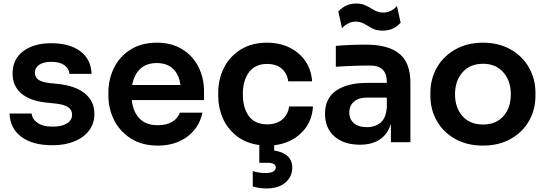

<svg xmlns="http://www.w3.org/2000/svg" viewBox="-20 -803 3086 1084"><path d="M34 -162H159Q161 -131 191.5 -109.5Q222 -88 278 -88Q328 -88 357.5 -106Q387 -124 387 -155Q387 -183 364 -198.5Q341 -214 288 -219L240 -224Q148 -234 99.5 -276Q51 -318 51 -388Q51 -469 111 -514Q171 -559 270 -559Q372 -559 433 -514Q494 -469 497 -386H372Q370 -416 343.5 -435Q317 -454 269 -454Q226 -454 201.5 -437.5Q177 -421 177 -393Q177 -367 196.5 -353Q216 -339 260 -334L308 -329Q405 -319 459 -275.5Q513 -232 513 -160Q513 -107 483.5 -67Q454 -27 400.5 -5Q347 17 276 17Q164 17 100.5 -30.5Q37 -78 34 -162Z M592 -262V-281Q592 -355 623.5 -419.5Q655 -484 717 -523Q779 -562 865 -562Q949 -562 1009.5 -524.5Q1070 -487 1101 -424Q1132 -361 1132 -288V-238H724Q731 -172 767.5 -134Q804 -96 871 -96Q920 -96 953 -116Q986 -136 995 -167H1123Q1105 -82 1037.5 -31.5Q970 19 871 19Q782 19 719 -21Q656 -61 624 -125.5Q592 -190 592 -262ZM999 -323Q991 -382 957 -414.5Q923 -447 865 -447Q807 -447 772 -414.5Q737 -382 726 -323Z M1407 250V163Q1442 174 1479 174Q1507 174 1522 165.5Q1537 157 1537 143Q1537 116 1491 116H1444V16Q1369 6 1316.5 -35Q1264 -76 1238 -135.5Q1212 -195 1212 -261V-280Q1212 -355 1244 -419.5Q1276 -484 1338.5 -523Q1401 -562 1488 -562Q1558 -562 1614.5 -534.5Q1671 -507 1704.5 -457.5Q1738 -408 1742 -344H1607Q1602 -388 1571 -415Q1540 -442 1488 -442Q1421 -442 1386 -395.5Q1351 -349 1351 -271Q1351 -194 1385 -147.5Q1419 -101 1489 -101Q1542 -101 1574.5 -129Q1607 -157 1612 -202H1747Q1742 -112 1681.5 -53Q1621 6 1528 17V47Q1577 54 1603.5 78.5Q1630 103 1630 144Q1630 195 1591 228Q1552 261 1484 261Q1447 261 1407 250Z M2187 -104Q2169 -46 2125 -16Q2081 14 2012 14Q1922 14 1868.5 -32.5Q1815 -79 1815 -161Q1815 -248 1878 -291.5Q1941 -335 2053 -335H2164V-340Q2164 -433 2070 -433Q1974 -433 1876 -426V-544Q1957 -551 2045 -551Q2172 -551 2234.5 -500Q2297 -449 2297 -337V0H2187ZM2051 -85Q2099 -85 2130 -112Q2161 -139 2164 -201V-252H2051Q2004 -252 1978 -229Q1952 -206 1952 -168Q1952 -130 1978 -107.5Q2004 -85 2051 -85ZM2055 -658Q2036 -670 2021.5 -675.5Q2007 -681 1989 -681Q1946 -681 1911 -644L1890 -738Q1931 -783 1990 -783Q2017 -783 2035.5 -776Q2054 -769 2077 -755Q2096 -743 2110.5 -737.5Q2125 -732 2143 -732Q2189 -732 2221 -769L2242 -675Q2202 -630 2141 -630Q2114 -630 2095 -637Q2076 -644 2055 -658Z M2410 -260V-281Q2410 -356 2446 -420.5Q2482 -485 2550 -523.5Q2618 -562 2707 -562Q2796 -562 2863.5 -523.5Q2931 -485 2967 -420.5Q3003 -356 3003 -281V-260Q3003 -186 2968 -122.5Q2933 -59 2865.5 -20Q2798 19 2707 19Q2615 19 2547.5 -20Q2480 -59 2445 -122.5Q2410 -186 2410 -260ZM2864 -271Q2864 -347 2821.5 -395Q2779 -443 2707 -443Q2634 -443 2591.5 -395Q2549 -347 2549 -271Q2549 -195 2591 -147.5Q2633 -100 2707 -100Q2781 -100 2822.5 -147.5Q2864 -195 2864 -271Z"/></svg>

Font: Sora-SIA SemiBold
Style: Regular
Weight: 600
Designer: Jonathan Barnbrook, Julián Moncada
Foundry: Barnbrook Fonts
Version: Version 2.000